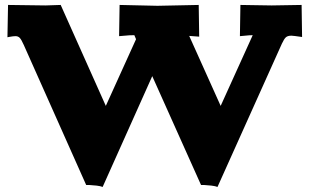

<svg xmlns="http://www.w3.org/2000/svg" viewBox="-20 -741 1240 769"><path d="M1188 -721.2 1189.9 -592.8Q1153.8 -598.1 1147 -598.1Q1132.3 -598.1 1125 -591.6Q1117.7 -585 1108.9 -565.9L851.1 7.8Q843.3 4.4 826.9 2.4Q810.5 0.5 797.9 0H785.2L589.8 -436L391.1 7.8Q383.3 4.4 366.9 2.4Q350.6 0.5 337.9 0H325.2L75.2 -561Q65.9 -582 59.3 -589.1Q52.7 -596.2 42 -596.2Q37.6 -596.2 31.5 -595.5Q25.4 -594.7 18.8 -593.5Q12.2 -592.3 9.8 -591.8L12.2 -721.2L162.1 -719.2L223.1 -721.2L403.8 -316.9L524.9 -584L518.1 -600.1Q497.6 -600.1 480 -598.1L457 -596.2L459 -721.2L610.8 -717.8L775.9 -721.2L777.8 -594.2L737.8 -597.2L863.8 -316.9L992.2 -600.1Q979.5 -600.1 961.9 -598.1L940.9 -596.2L942.9 -721.2L1067.9 -719.2Z"/></svg>

Font: Zantroke
Style: Regular
Weight: 500
Foundry: gluk
Version: Version 0.36